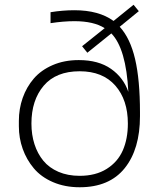

<svg xmlns="http://www.w3.org/2000/svg" viewBox="-20 -768 669 805"><path d="M314 17.1Q252 17.1 202.1 -4.4Q152.3 -25.9 121.8 -62.3Q91.3 -98.6 75.2 -143.8Q59.1 -189 59.1 -238.8V-261.2Q59.1 -312 75.2 -357.7Q91.3 -403.3 121.8 -438.7Q152.3 -474.1 200.9 -495.1Q249.5 -516.1 310.1 -516.1Q393.1 -516.1 445.6 -479.2Q498 -442.4 518.1 -382.8Q508.8 -564.5 446.8 -627.9L346.2 -546.9L324.2 -574.2L418.9 -649.9Q373 -679.2 292 -679.2Q246.6 -679.2 191.9 -670.9V-716.8Q242.7 -725.1 292 -725.1Q394.5 -725.1 456.1 -680.2L540 -748L562 -721.2L481.9 -655.8Q525.9 -607.9 546.4 -520.5Q566.9 -433.1 566.9 -296.9V-280.8Q566.9 -142.6 502.7 -62.7Q438.5 17.1 314 17.1ZM314 -30.8Q380.9 -30.8 427.2 -59.8Q473.6 -88.9 494.9 -137.5Q516.1 -186 516.1 -250Q516.1 -349.1 463.4 -409.2Q410.6 -469.2 314 -469.2Q214.8 -469.2 163.3 -408.7Q111.8 -348.1 111.8 -250Q111.8 -203.1 124.5 -163.6Q137.2 -124 161.6 -94.2Q186 -64.5 225.1 -47.6Q264.2 -30.8 314 -30.8Z"/></svg>

Font: Sora ExtraLight
Style: Regular
Weight: 200
Designer: Jonathan Barnbrook, Julián Moncada
Foundry: Barnbrook Fonts
Version: Version 2.000